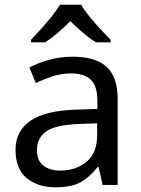

<svg xmlns="http://www.w3.org/2000/svg" viewBox="-20 -786 601 816"><path d="M288 -545Q386 -545 433 -502Q480 -459 480 -365V0H416L399 -76H395Q360 -32 321.5 -11Q283 10 215 10Q142 10 94 -28.5Q46 -67 46 -149Q46 -229 109 -272.5Q172 -316 303 -320L394 -323V-355Q394 -422 365 -448Q336 -474 283 -474Q241 -474 203 -461.5Q165 -449 132 -433L105 -499Q140 -518 188 -531.5Q236 -545 288 -545ZM314 -259Q214 -255 175.5 -227Q137 -199 137 -148Q137 -103 164.5 -82Q192 -61 235 -61Q303 -61 348 -98.5Q393 -136 393 -214V-262ZM325 -766Q337 -744 359.5 -716.5Q382 -689 406.5 -662.5Q431 -636 450 -617V-606H388Q362 -622 334 -645.5Q306 -669 279 -696Q252 -669 225 -646Q198 -623 172 -606H112V-617Q131 -637 154.5 -663Q178 -689 200 -716.5Q222 -744 235 -766Z"/></svg>

Font: Noto Sans Grantha
Style: Regular
Weight: 400
Designer: Monotype Design Team
Foundry: Monotype Imaging Inc.
Version: Version 2.003; ttfautohint (v1.8.4.7-5d5b)